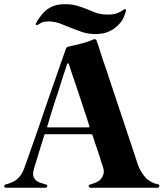

<svg xmlns="http://www.w3.org/2000/svg" viewBox="-50 -884 771 904"><path d="M694.3 -16.6Q679.7 -18.6 666 -25.4Q652.3 -32.2 639.6 -43Q627.9 -54.7 618.2 -70.3Q607.4 -85.9 599.6 -107.4Q595.7 -118.2 585.9 -149.4Q576.2 -179.7 561.5 -222.7Q547.9 -264.6 530.3 -316.4Q513.7 -367.2 496.1 -418.9Q478.5 -469.7 462.9 -518.6Q447.3 -567.4 433.6 -604.5Q421.9 -642.6 414.1 -666Q406.2 -689.5 405.3 -691.4Q403.3 -697.3 399.4 -699.2Q398.4 -699.2 396.5 -699.2Q392.6 -700.2 386.7 -697.3Q374 -691.4 359.4 -686.5Q344.7 -681.6 329.1 -677.7Q314.5 -673.8 299.8 -670.9Q285.2 -667 274.4 -665Q267.6 -664.1 264.6 -661.1Q261.7 -658.2 259.8 -652.3Q258.8 -651.4 251 -627.9Q242.2 -603.5 229.5 -566.4Q216.8 -528.3 199.2 -479.5Q182.6 -430.7 164.1 -378.9Q147.5 -328.1 129.9 -278.3Q112.3 -227.5 97.7 -186.5Q83 -145.5 73.2 -117.2Q63.5 -88.9 59.6 -81.1Q53.7 -66.4 44.9 -55.7Q36.1 -44.9 25.4 -36.1Q14.6 -29.3 2.9 -24.4Q-9.8 -18.6 -23.4 -15.6Q-27.3 -14.6 -28.3 -11.7Q-30.3 -9.8 -30.3 -7.8Q-30.3 -6.8 -30.3 -6.8Q-30.3 -3.9 -27.3 -2Q-25.4 0 -21.5 0Q40 0 163.1 0Q167 0 169.9 -2Q171.9 -3.9 172.9 -6.8Q172.9 -9.8 171.9 -12.7Q169.9 -14.6 165 -15.6Q158.2 -17.6 146.5 -21.5Q134.8 -24.4 125 -30.3Q115.2 -37.1 109.4 -48.8Q103.5 -60.5 107.4 -79.1Q108.4 -82 111.3 -94.7Q115.2 -107.4 120.1 -123Q126 -139.6 130.9 -159.2Q136.7 -178.7 142.6 -196.3Q148.4 -213.9 152.3 -227.5Q156.2 -241.2 158.2 -247.1Q160.2 -252 164.1 -252Q236.3 -252 379.9 -252Q383.8 -252 385.7 -247.1Q385.7 -245.1 389.6 -235.4Q392.6 -224.6 397.5 -210.9Q402.3 -196.3 408.2 -179.7Q413.1 -163.1 418.9 -147.5Q423.8 -131.8 427.7 -118.2Q431.6 -105.5 434.6 -98.6Q442.4 -75.2 435.5 -59.6Q429.7 -43.9 418 -34.2Q406.2 -25.4 393.6 -21.5Q380.9 -17.6 376 -15.6Q370.1 -14.6 369.1 -11.7Q367.2 -9.8 367.2 -6.8Q368.2 -3.9 371.1 -2Q373 0 377 0Q481.4 0 690.4 0Q695.3 0 697.3 -2Q700.2 -4.9 700.2 -7.8Q700.2 -7.8 700.2 -8.8Q701.2 -10.7 699.2 -12.7Q698.2 -15.6 694.3 -16.6ZM172.9 -290Q177.7 -307.6 186.5 -335.9Q195.3 -363.3 205.1 -395.5Q215.8 -427.7 226.6 -460Q237.3 -493.2 245.1 -519.5Q253.9 -546.9 259.8 -563.5Q264.6 -581.1 265.6 -582Q266.6 -585 269.5 -585.9Q270.5 -585.9 270.5 -585.9Q273.4 -585 274.4 -582Q274.4 -582 278.3 -569.3Q282.2 -556.6 289.1 -536.1Q295.9 -516.6 304.7 -491.2Q313.5 -464.8 322.3 -438.5Q331.1 -411.1 339.8 -385.7Q347.7 -359.4 355.5 -338.9Q362.3 -318.4 366.2 -304.7Q370.1 -291 371.1 -290Q371.1 -289.1 371.1 -288.1Q372.1 -284.2 367.2 -284.2Q303.7 -284.2 176.8 -284.2Q171.9 -284.2 171.9 -287.1Q171.9 -289.1 172.9 -290ZM543 -833Q537.1 -809.6 525.4 -789.1Q512.7 -769.5 494.1 -754.9Q476.6 -740.2 452.1 -731.4Q428.7 -723.6 399.4 -723.6Q368.2 -723.6 338.9 -732.4Q310.5 -742.2 283.2 -752.9Q255.9 -764.6 229.5 -774.4Q203.1 -783.2 177.7 -783.2Q159.2 -783.2 147.5 -778.3Q135.7 -772.5 128.9 -767.6Q124 -764.6 120.1 -766.6Q118.2 -768.6 118.2 -770.5Q118.2 -772.5 119.1 -774.4Q129.9 -793.9 142.6 -809.6Q154.3 -826.2 170.9 -838.9Q186.5 -850.6 207 -857.4Q227.5 -864.3 254.9 -864.3Q290 -864.3 315.4 -856.4Q340.8 -848.6 362.3 -839.8Q383.8 -830.1 406.2 -822.3Q428.7 -815.4 458 -815.4Q485.4 -815.4 502.9 -822.3Q519.5 -829.1 533.2 -838.9Q537.1 -841.8 541 -840.8Q543 -839.8 543 -836.9Q543.9 -835 543 -833Z"/></svg>

Font: Mermaid
Style: Bold
Weight: 400
Designer: Scott Simpson
Version: Version 1.001